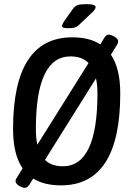

<svg xmlns="http://www.w3.org/2000/svg" viewBox="-20 -887 624 926"><path d="M99 19Q89 19 72 9Q55 -1 55 -14Q55 -20 60 -28L89 -75Q43 -142 43 -265Q43 -707 329 -707Q411 -707 464 -673L482 -703Q489 -713 493 -716.5Q497 -720 505 -720Q515 -720 532.5 -710Q550 -700 550 -686Q550 -680 545 -672L515 -623Q560 -557 560 -436Q560 7 274 7Q193 7 140 -26L123 2Q112 19 99 19ZM153 -265Q153 -222 160 -189L407 -583Q376 -615 320 -615Q153 -615 153 -265ZM283 -85Q450 -85 450 -436Q450 -478 443 -509L197 -116Q228 -85 283 -85ZM308 -751Q279 -751 279 -761Q279 -769 289 -784L330 -842Q341 -858 354.5 -862.5Q368 -867 394 -867Q420 -867 430.5 -863.5Q441 -860 441 -853Q441 -846 434.5 -837.5Q428 -829 417 -820L360 -766Q349 -756 337.5 -753.5Q326 -751 308 -751Z"/></svg>

Font: Asap Condensed Condensed Medium
Style: Italic
Weight: 500
Width: 3
Italic angle: -6°
Designer: Pablo Cosgaya
Foundry: Omnibus-Type
Version: Version 3.001; ttfautohint (v1.8.4.7-5d5b)